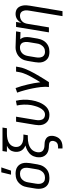

<svg xmlns="http://www.w3.org/2000/svg" viewBox="995 -1790 1009 3040"><g transform="rotate(-90 1500.0 -269.5)"><path d="M203 8Q174 8 146.5 2Q119 -4 96.5 -19Q74 -34 59 -56.5Q44 -79 37.5 -106Q31 -133 31 -161.5Q31 -190 36 -219L56 -339Q60 -364 68 -389Q76 -414 91 -436.5Q106 -459 126 -477.5Q146 -496 170 -507.5Q194 -519 219.5 -523.5Q245 -528 270 -528Q299 -528 326.5 -522Q354 -516 376.5 -501Q399 -486 414.5 -463.5Q430 -441 436.5 -414Q443 -387 442.5 -358.5Q442 -330 438 -301L418 -181Q414 -156 405.5 -131Q397 -106 382.5 -83.5Q368 -61 348 -42.5Q328 -24 304 -12.5Q280 -1 254 3.5Q228 8 203 8ZM204 -62Q220 -62 237 -65.5Q254 -69 269.5 -77.5Q285 -86 297.5 -99Q310 -112 319 -127.5Q328 -143 333 -159.5Q338 -176 340 -192L360 -312Q363 -330 364 -347.5Q365 -365 362.5 -381.5Q360 -398 352.5 -413Q345 -428 332.5 -438.5Q320 -449 304 -453.5Q288 -458 270 -458Q254 -458 236.5 -454.5Q219 -451 204 -442.5Q189 -434 176 -421Q163 -408 154 -392.5Q145 -377 140.5 -360.5Q136 -344 133 -328L113 -208Q110 -190 109 -172.5Q108 -155 111 -138.5Q114 -122 121.5 -107Q129 -92 141 -81.5Q153 -71 169.5 -66.5Q186 -62 204 -62ZM255 -600 292 -754H370L319 -600Z M670 215V145H699Q714 145 729.5 141Q745 137 758 127Q771 117 778.5 102.5Q786 88 789 73Q791 56 787.5 40.5Q784 25 772 16Q760 7 744 3.5Q728 0 711.5 0Q695 0 679 -1.5Q663 -3 647.5 -6.5Q632 -10 617.5 -16Q603 -22 590.5 -30.5Q578 -39 568 -50Q558 -61 550 -74Q542 -87 537.5 -101.5Q533 -116 531 -132Q529 -148 530 -164.5Q531 -181 533 -197Q537 -218 545 -239Q553 -260 566 -278.5Q579 -297 596.5 -312Q614 -327 634 -338.5Q654 -350 674.5 -358Q695 -366 717 -372Q691 -382 669.5 -399Q648 -416 634.5 -440Q621 -464 617.5 -493Q614 -522 619 -551Q622 -569 629.5 -587Q637 -605 649.5 -619.5Q662 -634 678 -645.5Q694 -657 712 -665H618L629 -735H1001L990 -665H903Q882 -665 860.5 -663Q839 -661 817.5 -656Q796 -651 775.5 -641.5Q755 -632 737.5 -617Q720 -602 709.5 -582Q699 -562 695 -541Q692 -520 695 -499Q698 -478 708.5 -461.5Q719 -445 735.5 -433.5Q752 -422 771 -415.5Q790 -409 811.5 -406.5Q833 -404 854 -404H891L879 -334H842Q818 -334 793.5 -331.5Q769 -329 745 -322.5Q721 -316 698 -304.5Q675 -293 656 -275Q637 -257 626 -234Q615 -211 611 -187Q607 -165 610.5 -143Q614 -121 627 -105Q640 -89 660.5 -81Q681 -73 703 -71Q725 -69 748 -68.5Q771 -68 791.5 -61.5Q812 -55 829.5 -43Q847 -31 857 -12.5Q867 6 869 28Q871 50 868 72Q863 101 849.5 129.5Q836 158 812 178Q788 198 758 206.5Q728 215 699 215Z M1207 8Q1178 8 1150.5 2Q1123 -4 1102 -19.5Q1081 -35 1066 -57.5Q1051 -80 1044.5 -106.5Q1038 -133 1038.5 -162Q1039 -191 1044 -219L1094 -520H1173L1121 -208Q1118 -191 1117 -173.5Q1116 -156 1118.5 -139.5Q1121 -123 1127.5 -108Q1134 -93 1146 -82.5Q1158 -72 1174 -67Q1190 -62 1208 -62Q1225 -62 1242 -69Q1259 -76 1272.5 -89Q1286 -102 1296.5 -117.5Q1307 -133 1315 -149Q1323 -165 1329.5 -182Q1336 -199 1340.5 -216Q1345 -233 1349.5 -250Q1354 -267 1357 -284Q1366 -341 1364 -398Q1362 -455 1350 -508L1425 -523Q1440 -464 1442 -400.5Q1444 -337 1433 -273Q1428 -242 1419.5 -211Q1411 -180 1398.5 -150Q1386 -120 1368 -91.5Q1350 -63 1326 -40Q1302 -17 1270 -4.5Q1238 8 1207 8Z M1642 0Q1647 -33 1646 -66Q1645 -99 1641.5 -131.5Q1638 -164 1632.5 -195.5Q1627 -227 1621 -258.5Q1615 -290 1607.5 -321Q1600 -352 1591.5 -383Q1583 -414 1574 -444Q1565 -474 1554 -503L1626 -528Q1644 -481 1657.5 -433Q1671 -385 1682.5 -336Q1694 -287 1703.5 -237Q1713 -187 1718 -136Q1736 -162 1751.5 -189Q1767 -216 1782.5 -243Q1798 -270 1813 -297.5Q1828 -325 1840.5 -353Q1853 -381 1863 -410Q1873 -439 1878 -468L1887 -520H1966L1957 -468Q1950 -427 1934 -386Q1918 -345 1899 -305.5Q1880 -266 1858.5 -227.5Q1837 -189 1814 -151Q1791 -113 1768 -75Q1745 -37 1720 0Z M2200 8Q2171 8 2143.5 2Q2116 -4 2094.5 -19.5Q2073 -35 2058 -57.5Q2043 -80 2036.5 -106.5Q2030 -133 2030.5 -162Q2031 -191 2036 -219L2056 -339Q2060 -364 2068 -388Q2076 -412 2090.5 -434Q2105 -456 2125 -474Q2145 -492 2168 -503.5Q2191 -515 2216 -521.5Q2241 -528 2265 -528H2281L2524 -520L2512 -450L2398 -454Q2411 -440 2419.5 -422Q2428 -404 2431.5 -384Q2435 -364 2434 -343Q2433 -322 2430 -301L2410 -181Q2406 -156 2397.5 -131.5Q2389 -107 2375.5 -84.5Q2362 -62 2342 -43.5Q2322 -25 2298.5 -13Q2275 -1 2249.5 3.5Q2224 8 2200 8ZM2200 -62Q2216 -62 2232.5 -65.5Q2249 -69 2264 -78Q2279 -87 2291 -100Q2303 -113 2312 -128.5Q2321 -144 2325.5 -160Q2330 -176 2332 -192L2352 -312Q2355 -328 2356 -344.5Q2357 -361 2355.5 -376.5Q2354 -392 2348.5 -407Q2343 -422 2333 -433Q2323 -444 2308.5 -450.5Q2294 -457 2279 -458H2262Q2238 -458 2214 -447.5Q2190 -437 2172.5 -418Q2155 -399 2146 -375.5Q2137 -352 2133 -328L2113 -208Q2110 -191 2109 -173.5Q2108 -156 2110.5 -139.5Q2113 -123 2120 -108Q2127 -93 2139 -82.5Q2151 -72 2167 -67Q2183 -62 2200 -62Z M2765 215 2852 -312Q2855 -329 2856.5 -346Q2858 -363 2855.5 -379.5Q2853 -396 2846.5 -411Q2840 -426 2829 -437Q2818 -448 2802.5 -453Q2787 -458 2770 -458Q2747 -458 2723.5 -449.5Q2700 -441 2682.5 -423.5Q2665 -406 2655.5 -383Q2646 -360 2643 -337L2587 0H2508L2594 -520H2673L2659 -438Q2670 -458 2684.5 -475Q2699 -492 2718 -504.5Q2737 -517 2758.5 -522.5Q2780 -528 2801 -528Q2827 -528 2851.5 -520Q2876 -512 2893.5 -494.5Q2911 -477 2920.5 -454Q2930 -431 2934 -405.5Q2938 -380 2936 -353.5Q2934 -327 2930 -301L2844 215Z"/></g></svg>

Font: Iosevka Fixed
Style: Italic
Weight: 400
Italic angle: -9°
Monospace: yes
Designer: Belleve Invis
Foundry: Belleve Invis
Version: Version 33.2.4